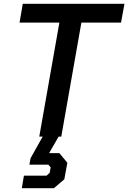

<svg xmlns="http://www.w3.org/2000/svg" viewBox="-20 -720 676 1012"><path d="M293 -601H83L100 -700H636L618 -601H409L303 0H187ZM106 206H225L242 191L247 162L235 148H135L141 114L205 0H289L239 87H293L335 138L319 225L264 272H95Z"/></svg>

Font: Chakra Petch SemiBold
Style: Italic
Weight: 600
Italic angle: -10°
Designer: Katatrad Aksorn Co.,Ltd.
Foundry: Cadson Demak Co.,Ltd.
Version: Version 1.000; ttfautohint (v1.6)